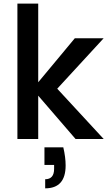

<svg xmlns="http://www.w3.org/2000/svg" viewBox="-20 -760 594 1050"><path d="M223.1 45.9H326.2Q338.9 99.6 338.9 145Q338.9 270 227.1 270V220.2Q275.9 220.2 275.9 163.1V142.1H223.1ZM75.2 0V-740.2H189V-310.1L389.2 -550.8H546.9L293 -274.9L546.9 0H393.1L189 -236.8V0Z"/></svg>

Font: SVN-Poppins Medium
Style: Regular
Weight: 500
Designer: Ninad Kale (Devanagari), Jonny Pinhorn (Latin)
Foundry: Indian Type Foundry
Version: Version 3.002 2017